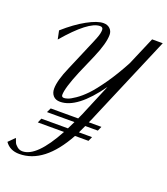

<svg xmlns="http://www.w3.org/2000/svg" viewBox="-181 -698 888 1018"><g transform="rotate(20 263.5 -189.0)"><path d="M368 26H292Q187 217 46 217Q-7 217 -34 178L1 143Q7 159 10.5 167.5Q14 176 27 187Q40 198 57 198Q137 198 230 26H82L93 1H243Q250 -12 264 -42H109L121 -67H276Q278 -72 282.5 -81.5Q287 -91 290.5 -99Q294 -107 297 -115L365 -277Q251 -117 155 -117Q129 -117 115.5 -132.5Q102 -148 102 -172Q102 -218 137 -298L183 -406Q187 -416 197 -439Q207 -462 212 -474Q217 -486 223.5 -502.5Q230 -519 232.5 -530.5Q235 -542 235 -551Q235 -567 218 -567Q154 -567 31 -423L21 -471Q83 -526 139.5 -557Q196 -588 230 -588Q253 -588 267 -574.5Q281 -561 281 -540Q281 -492 244 -406L197 -298Q154 -195 154 -156Q154 -143 168 -143Q176 -143 189.5 -147.5Q203 -152 229.5 -170Q256 -188 284.5 -217.5Q313 -247 353 -304Q393 -361 433 -436L501 -595H561L357 -115Q348 -92 336 -67H407L396 -42H325Q324 -40 305 1H379Z"/></g></svg>

Font: Dynalight
Style: Regular
Weight: 400
Designer: Astigmatic (AOETI)
Foundry: Astigmatic (AOETI)
Version: Version 1.000